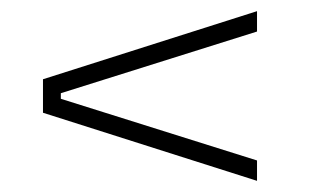

<svg xmlns="http://www.w3.org/2000/svg" viewBox="-20 -484 559 344"><path d="M440.5 -427.5 89 -317V-307L440.5 -196.5V-160L57 -282V-342L440.5 -464Z"/></svg>

Font: Anek Devanagari ExtraLight
Style: Regular
Weight: 250
Designer: Kailash Malviya (Devanagari) & Yesha Goshar (Latin)
Foundry: Ek Type
Version: Version 1.003